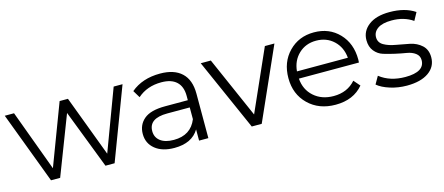

<svg xmlns="http://www.w3.org/2000/svg" viewBox="-42 -942 3146 1359"><g transform="rotate(-15 1531.5 -262.5)"><path d="M206 0 8 -526H76L241 -79L410 -526H471L639 -79L806 -526H871L672 0H605L439 -431L273 0Z M1291 0V-82Q1239 5 1110 5Q1022 5 970 -37Q918 -79 918 -148Q918 -215 966.5 -256Q1015 -297 1121 -297H1288V-329Q1288 -397 1250 -432.5Q1212 -468 1139 -468Q1034 -468 964 -406L932 -459Q1016 -530 1146 -530Q1249 -530 1304 -478.5Q1359 -427 1359 -326V0ZM988 -150Q988 -104 1023 -77.5Q1058 -51 1121 -51Q1245 -51 1288 -158V-244H1123Q988 -244 988 -150Z M1677 0 1444 -526H1518L1715 -78L1914 -526H1984L1750 0Z M2292 5Q2170 5 2093 -70Q2016 -145 2016 -263Q2016 -380 2089 -455Q2162 -530 2273 -530Q2385 -530 2456.5 -455.5Q2528 -381 2528 -263Q2528 -260 2527.5 -252.5Q2527 -245 2527 -241H2087Q2093 -159 2150 -108.5Q2207 -58 2294 -58Q2395 -58 2455 -127L2495 -81Q2423 5 2292 5ZM2087 -294H2460Q2453 -372 2401.5 -420.5Q2350 -469 2273 -469Q2197 -469 2145.5 -420.5Q2094 -372 2087 -294Z M2814 5Q2750 5 2691.5 -13.5Q2633 -32 2600 -60L2632 -116Q2707 -57 2819 -57Q2960 -57 2960 -143Q2960 -175 2934.5 -194Q2909 -213 2871.5 -219Q2834 -225 2789.5 -235Q2745 -245 2707.5 -256.5Q2670 -268 2644.5 -299.5Q2619 -331 2619 -380Q2619 -446 2674 -488Q2729 -530 2827 -530Q2941 -530 3013 -481L2982 -424Q2917 -469 2827 -469Q2759 -469 2724.5 -445Q2690 -421 2690 -382Q2690 -343 2725 -323Q2760 -303 2810 -294.5Q2860 -286 2910.5 -275.5Q2961 -265 2996 -233Q3031 -201 3031 -145Q3031 -76 2973.5 -35.5Q2916 5 2814 5Z"/></g></svg>

Font: Belfius21
Style: Regular
Weight: 400
Designer: Montserrat's base design by Julieta Ulanovsky, modified by Coast SPRL for Belfius Bank NV.
Foundry: Montserrat's base design by Julieta Ulanovsky, modified by Coast SPRL for Belfius Bank NV.
Version: Version 2.000;FEAKit 1.0